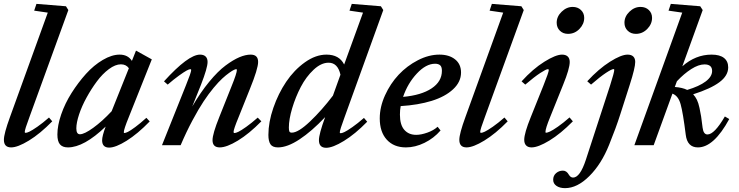

<svg xmlns="http://www.w3.org/2000/svg" viewBox="-20 -745 3790 985"><path d="M37.1 11.2Q0 11.2 0 -27.8Q0 -59.1 31.2 -144.5L225.1 -680.2L155.3 -690.4L167 -725.1L318.4 -712.9L330.6 -693.4L130.9 -144Q106.9 -80.6 106.9 -67.4Q106.9 -63.5 111.8 -63.5Q117.7 -63.5 130.9 -69.6Q144 -75.7 171.6 -94.7Q199.2 -113.8 231.4 -142.1L248 -122.6Q186 -59.1 128.4 -23.9Q70.8 11.2 37.1 11.2Z M328.6 11.2Q300.8 11.2 287.6 -4.4Q274.4 -20 274.4 -54.7Q274.4 -101.1 293.9 -158Q313.5 -214.8 347.2 -268.1Q380.9 -321.3 421.1 -366Q461.4 -410.6 507.6 -437.7Q553.7 -464.8 593.8 -464.8Q636.2 -464.8 656.7 -432.6L677.7 -485.4L758.8 -440.4L640.1 -142.6Q615.2 -81.5 615.2 -66.9Q615.2 -62.5 617.7 -62.5Q624 -62.5 636.5 -68.6Q648.9 -74.7 674.1 -93.3Q699.2 -111.8 731 -140.6L748 -122.1Q686 -58.1 629.6 -22.9Q573.2 12.2 540 12.2Q503.9 12.2 503.9 -25.4Q503.9 -46.9 522 -95.7Q410.6 11.2 328.6 11.2ZM371.6 -86.4Q371.6 -56.2 390.1 -56.2Q412.6 -56.2 458.5 -89.4Q504.4 -122.6 552.7 -174.3L641.1 -395Q627 -415 600.1 -415Q571.8 -415 538.6 -390.4Q505.4 -365.7 476.8 -327.1Q448.2 -288.6 424.1 -244.6Q399.9 -200.7 385.7 -158Q371.6 -115.2 371.6 -86.4Z M811 0 933.6 -306.6Q960.9 -373.5 960.9 -386.2Q960.9 -390.1 956.1 -390.1Q950.7 -390.1 937.5 -383.1Q924.3 -376 898.2 -357.2Q872.1 -338.4 840.3 -311L821.3 -327.6Q945.8 -464.8 1006.3 -464.8Q1024.9 -464.8 1034.9 -455.1Q1044.9 -445.3 1044.9 -427.2Q1044.9 -397 1011.2 -310.5L966.3 -198.7Q1008.8 -271.5 1053.5 -325.7Q1098.1 -379.9 1137.2 -408.9Q1176.3 -438 1208 -451.4Q1239.7 -464.8 1266.1 -464.8Q1304.2 -464.8 1304.2 -427.2Q1304.2 -392.6 1262.2 -289.1L1204.1 -144Q1178.2 -81.5 1178.2 -67.9Q1178.2 -62.5 1183.1 -62.5Q1189.5 -62.5 1202.9 -68.8Q1216.3 -75.2 1243.2 -94.2Q1270 -113.3 1302.2 -141.6L1320.8 -122.6Q1257.8 -58.6 1200.4 -23.7Q1143.1 11.2 1107.4 11.2Q1070.3 11.2 1070.3 -25.9Q1070.3 -58.1 1105 -144.5L1167.5 -301.3Q1195.3 -369.6 1195.3 -386.7Q1195.3 -390.1 1191.4 -390.1Q1188.5 -390.1 1180.2 -386.5Q1171.9 -382.8 1155.8 -371.3Q1139.6 -359.9 1120.6 -342.5Q1101.6 -325.2 1075.9 -294.4Q1050.3 -263.7 1024.4 -224.6Q998.5 -185.5 967.3 -127.2Q936 -68.8 906.7 0Z M1406.2 11.2Q1378.4 11.2 1367.7 -4.6Q1356.9 -20.5 1356.9 -52.7Q1356.9 -118.2 1382.3 -191.7Q1407.7 -265.1 1448.2 -325.4Q1488.8 -385.7 1544.2 -425.3Q1599.6 -464.8 1654.8 -464.8Q1720.2 -464.8 1745.6 -414.1L1842.3 -680.2L1772.9 -690.4L1784.7 -725.1L1934.1 -712.9L1946.3 -693.4L1747.1 -142.1Q1723.1 -77.6 1723.1 -65.4Q1723.1 -61.5 1728 -61.5Q1733.9 -61.5 1747.1 -67.6Q1760.3 -73.7 1787.6 -92.8Q1814.9 -111.8 1847.2 -140.1L1863.8 -120.6Q1801.8 -57.1 1744.4 -22Q1687 13.2 1653.3 13.2Q1616.2 13.2 1616.2 -25.9Q1616.2 -57.1 1647.5 -142.6L1647.9 -144Q1579.1 -71.3 1516.6 -30Q1454.1 11.2 1406.2 11.2ZM1461.9 -90.3Q1461.9 -76.7 1464.6 -70.6Q1467.3 -64.5 1477.1 -64.5Q1510.3 -64.5 1570.8 -122.1Q1631.3 -179.7 1688 -254.4L1726.6 -361.8Q1712.9 -423.3 1665.5 -423.3Q1627.4 -423.3 1588.9 -387.2Q1550.3 -351.1 1523.2 -299.1Q1496.1 -247.1 1479 -189.9Q1461.9 -132.8 1461.9 -90.3Z M2062.5 11.2Q2000.5 11.2 1964.4 -28.3Q1928.2 -67.9 1928.2 -137.7Q1928.2 -196.3 1955.3 -256.1Q1982.4 -315.9 2025.1 -361.6Q2067.9 -407.2 2123.8 -436Q2179.7 -464.8 2234.4 -464.8Q2284.2 -464.8 2314.7 -440.4Q2345.2 -416 2345.2 -373Q2345.2 -324.7 2304.4 -286.9Q2263.7 -249 2194.3 -227.5Q2125 -206.1 2035.6 -200.7Q2031.7 -181.2 2031.7 -157.2Q2031.7 -104.5 2054.2 -78.9Q2076.7 -53.2 2115.2 -53.2Q2140.1 -53.2 2172.1 -64.5Q2204.1 -75.7 2225.1 -94.7L2240.2 -75.7Q2205.6 -35.6 2157.7 -12.2Q2109.9 11.2 2062.5 11.2ZM2211.9 -418Q2165.5 -418 2118.7 -367.9Q2071.8 -317.9 2047.9 -248Q2141.1 -256.3 2194.1 -291.5Q2247.1 -326.7 2247.1 -381.8Q2247.1 -402.3 2238 -410.2Q2229 -418 2211.9 -418Z M2373.5 11.2Q2336.4 11.2 2336.4 -27.8Q2336.4 -59.1 2367.7 -144.5L2561.5 -680.2L2491.7 -690.4L2503.4 -725.1L2654.8 -712.9L2667 -693.4L2467.3 -144Q2443.4 -80.6 2443.4 -67.4Q2443.4 -63.5 2448.2 -63.5Q2454.1 -63.5 2467.3 -69.6Q2480.5 -75.7 2508.1 -94.7Q2535.6 -113.8 2567.9 -142.1L2584.5 -122.6Q2522.5 -59.1 2464.8 -23.9Q2407.2 11.2 2373.5 11.2Z M2894 -571.3Q2868.7 -571.3 2852.3 -587.4Q2835.9 -603.5 2835.9 -628.4Q2835.9 -660.2 2861.3 -684.8Q2886.7 -709.5 2918 -709.5Q2943.8 -709.5 2960.4 -693.6Q2977.1 -677.7 2977.1 -653.3Q2977.1 -621.6 2952.6 -596.4Q2928.2 -571.3 2894 -571.3ZM2707 11.2Q2689 11.2 2679.2 1.2Q2669.4 -8.8 2669.4 -27.8Q2669.4 -61.5 2703.1 -144.5L2768.1 -306.6Q2795.4 -374.5 2795.4 -386.2Q2795.4 -390.1 2790.5 -390.1Q2781.7 -390.1 2751.5 -370.4Q2721.2 -350.6 2674.8 -311L2655.8 -327.6Q2713.9 -391.6 2772.5 -428.2Q2831.1 -464.8 2863.3 -464.8Q2882.3 -464.8 2892.6 -455.1Q2902.8 -445.3 2902.8 -427.2Q2902.8 -393.1 2869.1 -310.5L2802.2 -144Q2778.3 -85.9 2778.3 -67.9Q2778.3 -64 2781.2 -64Q2787.6 -64 2801.3 -70.1Q2814.9 -76.2 2842.3 -95.2Q2869.6 -114.3 2901.9 -142.6L2918.9 -122.6Q2856.4 -59.1 2798.6 -23.9Q2740.7 11.2 2707 11.2Z M3242.2 -571.3Q3216.8 -571.3 3200.2 -587.4Q3183.6 -603.5 3183.6 -628.4Q3183.6 -660.2 3209 -684.8Q3234.4 -709.5 3266.1 -709.5Q3292 -709.5 3308.6 -693.6Q3325.2 -677.7 3325.2 -653.3Q3325.2 -621.6 3300.5 -596.4Q3275.9 -571.3 3242.2 -571.3ZM2878.9 220.2Q2851.6 220.2 2834.7 208.5Q2817.9 196.8 2817.9 177.2Q2817.9 156.2 2832.8 143.3Q2847.7 130.4 2867.7 130.4Q2886.7 130.4 2898.4 151.4Q2907.2 166 2919.9 166Q2955.6 166 2985.4 75.2L3109.9 -306.6Q3131.3 -373.5 3131.3 -386.7Q3131.3 -390.6 3127.9 -390.6Q3118.2 -390.6 3088.6 -371.1Q3059.1 -351.6 3012.2 -311L2992.7 -328.1Q3051.3 -391.6 3109.1 -428.2Q3167 -464.8 3199.7 -464.8Q3218.8 -464.8 3228.8 -455.1Q3238.8 -445.3 3238.8 -427.2Q3238.8 -397.5 3210.9 -310.5L3162.1 -158.2Q3140.1 -88.9 3105 -2.4Q3065.4 96.7 3003.4 158.4Q2941.4 220.2 2878.9 220.2Z M3234.4 0 3480 -680.2 3409.7 -690.4 3421.4 -725.1 3572.3 -712.9 3585 -693.4 3480.5 -404.8Q3548.3 -464.8 3630.4 -464.8Q3672.4 -464.8 3694.1 -447.8Q3715.8 -430.7 3715.8 -399.4Q3715.8 -356.9 3671.1 -323.5Q3626.5 -290 3536.1 -261.2Q3547.4 -249 3555.2 -233.2Q3563 -217.3 3568.6 -191.2Q3574.2 -165 3576.9 -147.5Q3579.6 -129.9 3584.5 -89.8Q3588.9 -55.2 3609.4 -55.2Q3645 -55.2 3698.7 -147.5L3721.2 -134.3Q3642.1 11.2 3560.5 11.2Q3505.9 11.2 3498 -53.7Q3483.9 -167 3471.7 -210.4Q3459.5 -253.9 3429.7 -264.6L3333.5 0ZM3594.2 -414.6Q3564 -414.6 3526.6 -390.9Q3489.3 -367.2 3452.6 -328.1L3441.9 -298.8Q3481 -295.9 3505.4 -283.7Q3567.4 -302.2 3600.3 -327.1Q3633.3 -352.1 3633.3 -380.9Q3633.3 -414.6 3594.2 -414.6Z"/></svg>

Font: Elstob 6pt SemiBold
Style: Italic
Weight: 600
Italic angle: -20°
Designer: Peter S. Baker
Version: Version 1.015